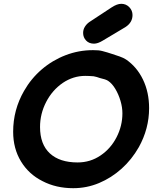

<svg xmlns="http://www.w3.org/2000/svg" viewBox="-20 -988 809 1007"><path d="M364 -1Q435 -1 499.5 -28Q564 -55 617.5 -103Q671 -151 708 -216Q762 -313 762 -421Q762 -504 730 -570.5Q698 -637 641 -676Q627 -685 607 -692Q587 -699 568 -705L543 -713Q526 -718 516 -720.5Q506 -723 495.5 -724Q485 -725 468 -725Q393 -725 324 -698.5Q255 -672 199 -624Q143 -576 106 -511Q49 -412 49 -297Q49 -209 90 -141.5Q131 -74 203 -38Q274 -1 364 -1ZM387 -136Q293 -136 241.5 -183.5Q190 -231 190 -322Q190 -391 222 -453Q254 -515 309 -553Q364 -590 427 -590Q445 -590 471 -588Q480 -586 488 -584Q496 -581 503 -579Q535 -572 547 -564Q568 -550 585 -521.5Q602 -493 612 -459Q622 -425 622 -394Q622 -328 591.5 -268.5Q561 -209 508 -173Q454 -136 387 -136ZM473 -759Q493 -759 519 -775L638 -846Q675 -870 675 -909Q675 -933 658 -950.5Q641 -968 616 -968Q594 -968 565 -949L448 -872Q434 -862 425 -847.5Q416 -833 416 -815Q416 -792 431.5 -775.5Q447 -759 473 -759Z"/></svg>

Font: Balsamiq Sans
Style: Bold Italic
Weight: 700
Italic angle: -12°
Designer: Michael Angeles
Foundry: Balsamiq SRL
Version: Version 1.020; ttfautohint (v1.8.4.7-5d5b);gftools[0.9.26]